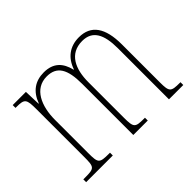

<svg xmlns="http://www.w3.org/2000/svg" viewBox="-111 -755 967 967"><g transform="rotate(-45 373.0 -271.0)"><path d="M31 0H221V-20H214C146 -20 142 -25 142 -97V-333C142 -430 179 -517 267 -517C339 -517 367 -469 367 -364V0H470V-20H463C401 -20 395 -25 395 -95V-348C395 -441 428 -517 520 -517C593 -517 621 -462 621 -364V0H723V-20H719C656 -20 649 -25 649 -92V-363C649 -482 607 -542 521 -542C456 -542 410 -507 389 -445H387C373 -505 339 -542 271 -542C210 -542 166 -512 143 -449H141L138 -536H44V-516H50C109 -516 114 -508 114 -435V-97C114 -25 110 -20 44 -20H31Z"/></g></svg>

Font: Noto Serif Devanagari Condensed Thin
Style: Regular
Weight: 100
Width: 3
Designer: Universal Thirst, Indian Type Foundry and the Monotype Design Team
Foundry: Monotype Imaging Inc.
Version: Version 2.004